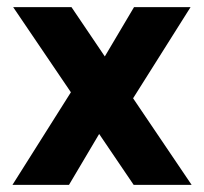

<svg xmlns="http://www.w3.org/2000/svg" viewBox="-20 -520 573 540"><path d="M356 0 17 -500H181L519 0ZM15 0 198 -290 286 -189 174 0ZM330 -205 245 -311 357 -500H516Z"/></svg>

Font: Changa SemiBold
Style: Regular
Weight: 600
Designer: Eduardo Rodriguez Tunni
Foundry: Eduardo Rodriguez Tunni
Version: Version 3.002; ttfautohint (v1.8.2)